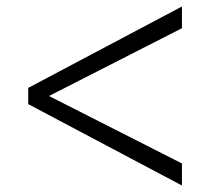

<svg xmlns="http://www.w3.org/2000/svg" viewBox="-20 -663 681 592"><path d="M541 -643V-576L131 -367L541 -159V-91L67 -342V-392Z"/></svg>

Font: Martel UltraLight
Style: Regular
Weight: 250
Designer: Dan Reynolds
Foundry: Dan Reynolds
Version: Version 1.001; ttfautohint (v1.1) -l 5 -r 5 -G 72 -x 0 -D la